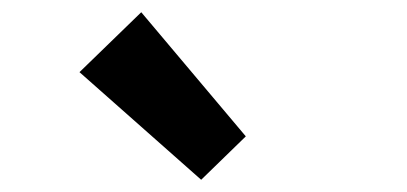

<svg xmlns="http://www.w3.org/2000/svg" viewBox="-20 -944 666 314"><path d="M309 -650 382 -721 211 -924 110 -826Z"/></svg>

Font: Source Han Sans Old Style Bold
Style: Regular
Weight: 700
Designer: Ryoko NISHIZUKA (kana & ideographs); Paul D. Hunt (Latin, Greek & Cyrillic); Wenlong ZHANG (bopomofo); Sandoll Communica
Foundry: Adobe Systems Incorporated
Version: Version 1.004;PS 1.004;hotconv 1.0.81;makeotf.lib2.5.63406